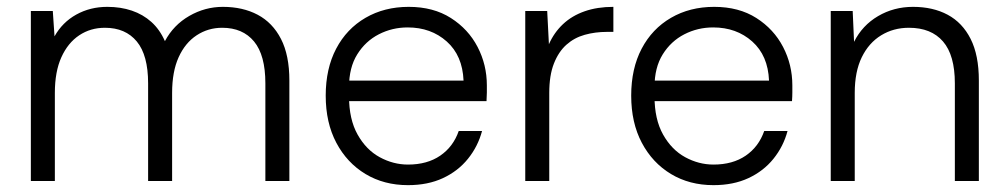

<svg xmlns="http://www.w3.org/2000/svg" viewBox="-20 -528 2933 560"><path d="M70 0V-496H134L139 -422Q162 -463 202.5 -485.5Q243 -508 293 -508Q332 -508 364.5 -497Q397 -486 421.5 -464Q446 -442 461 -408Q486 -455 532 -481.5Q578 -508 630 -508Q688 -508 731.5 -485Q775 -462 799.5 -414.5Q824 -367 824 -293V0H754V-285Q754 -367 721 -407Q688 -447 628 -447Q587 -447 553.5 -425Q520 -403 501 -361Q482 -319 482 -257V0H412V-285Q412 -367 379 -407Q346 -447 286 -447Q244 -447 211 -425Q178 -403 159 -361Q140 -319 140 -257V0Z M1170 12Q1100 12 1046 -20.5Q992 -53 961 -111.5Q930 -170 930 -249Q930 -328 960.5 -386Q991 -444 1046 -476Q1101 -508 1172 -508Q1244 -508 1295 -475.5Q1346 -443 1373 -391Q1400 -339 1400 -279Q1400 -269 1400 -258Q1400 -247 1399 -233H984V-293H1332Q1329 -366 1283 -407Q1237 -448 1169 -448Q1124 -448 1085 -428Q1046 -408 1022 -369.5Q998 -331 998 -274V-247Q998 -180 1023 -135.5Q1048 -91 1087.5 -69.5Q1127 -48 1170 -48Q1226 -48 1264 -74Q1302 -100 1318 -146H1386Q1374 -101 1345 -65Q1316 -29 1272 -8.5Q1228 12 1170 12Z M1512 0V-496H1576L1581 -399Q1596 -433 1622 -457.5Q1648 -482 1685 -495Q1722 -508 1769 -508V-435H1750Q1716 -435 1685.5 -426.5Q1655 -418 1632 -397.5Q1609 -377 1595.5 -342.5Q1582 -308 1582 -257V0Z M2061 12Q1991 12 1937 -20.5Q1883 -53 1852 -111.5Q1821 -170 1821 -249Q1821 -328 1851.5 -386Q1882 -444 1937 -476Q1992 -508 2063 -508Q2135 -508 2186 -475.5Q2237 -443 2264 -391Q2291 -339 2291 -279Q2291 -269 2291 -258Q2291 -247 2290 -233H1875V-293H2223Q2220 -366 2174 -407Q2128 -448 2060 -448Q2015 -448 1976 -428Q1937 -408 1913 -369.5Q1889 -331 1889 -274V-247Q1889 -180 1914 -135.5Q1939 -91 1978.5 -69.5Q2018 -48 2061 -48Q2117 -48 2155 -74Q2193 -100 2209 -146H2277Q2265 -101 2236 -65Q2207 -29 2163 -8.5Q2119 12 2061 12Z M2403 0V-496H2467L2471 -406Q2495 -454 2541 -481Q2587 -508 2643 -508Q2701 -508 2744 -485Q2787 -462 2811 -414.5Q2835 -367 2835 -293V0H2765V-285Q2765 -367 2730.5 -407Q2696 -447 2631 -447Q2586 -447 2550 -425Q2514 -403 2493.5 -361Q2473 -319 2473 -257V0Z"/></svg>

Font: DM Sans 24pt Light
Style: Regular
Weight: 300
Designer: Colophon Foundry, Jonny Pinhorn
Foundry: Colophon Foundry
Version: Version 4.004;gftools[0.9.30]